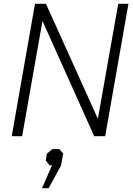

<svg xmlns="http://www.w3.org/2000/svg" viewBox="-20 -720 705 1015"><path d="M165 -700H223L496 -95H498L605 -700H659L536 0H478L206 -606H204L97 0H42ZM255 154H242L222 129L228 92L258 68H294L314 92L303 154L237 275H202Z"/></svg>

Font: Chakra Petch Light
Style: Italic
Weight: 300
Italic angle: -10°
Designer: Katatrad Aksorn Co.,Ltd.
Foundry: Cadson Demak Co.,Ltd.
Version: Version 1.000; ttfautohint (v1.6)